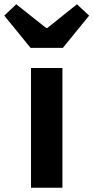

<svg xmlns="http://www.w3.org/2000/svg" viewBox="-66 -878 437 898"><path d="M79 0H226V-560H79ZM77 -654H228L351 -805L294 -858L155 -747H150L10 -858L-46 -805Z"/></svg>

Font: Noto Sans Mono CJK TC
Style: Bold
Weight: 700
Designer: Ryoko NISHIZUKA 西塚涼子 (kana, bopomofo & ideographs); Paul D. Hunt (Latin, Greek & Cyrillic); Sandoll Communications 산돌커뮤니
Foundry: Adobe
Version: Version 2.004;hotconv 1.0.118;makeotfexe 2.5.65603